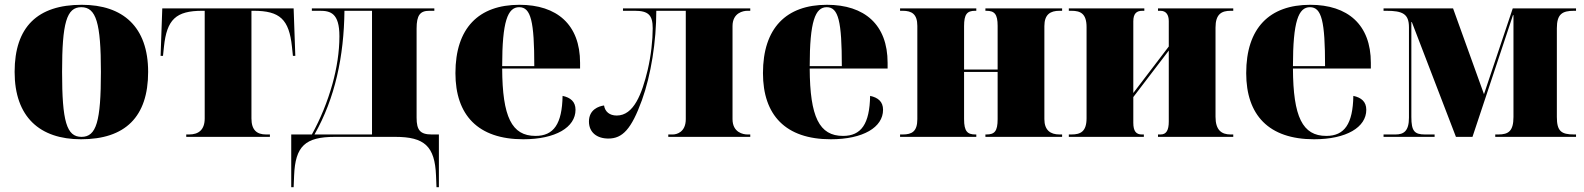

<svg xmlns="http://www.w3.org/2000/svg" viewBox="-20 -571 6609 801"><path d="M318 10C502 10 598 -83 598 -271C598 -459 493 -551 321 -551C137 -551 41 -459 41 -271C41 -83 146 10 318 10ZM320 0C258 0 239 -64 239 -271C239 -476 258 -541 319 -541C381 -541 401 -476 401 -271C401 -64 382 0 320 0Z M757 0H1106V-10H1090C1051 -10 1029 -29 1029 -77V-526H1038C1148 -526 1186 -490 1198 -376L1202 -338H1212L1205 -536H657L650 -338H660L664 -376C676 -490 714 -526 824 -526H834V-77C834 -29 808 -10 769 -10H757Z M1195 210H1205L1207 161C1212 39 1253 0 1377 0H1629C1751 0 1794 39 1799 161L1801 210H1811V-10H1781C1733 -10 1718 -28 1718 -80V-452C1718 -508 1733 -526 1771 -526H1792V-536H1281V-526H1314C1358 -526 1396 -517 1396 -420C1396 -354 1385 -286 1367 -221C1346 -146 1317 -75 1281 -10H1195ZM1292 -10C1378 -161 1415 -337 1417 -526H1532V-10Z M2163 10C2298 10 2381 -40 2381 -113C2381 -147 2360 -164 2327 -171C2325 -54 2290 -4 2214 -4C2115 -4 2076 -83 2075 -285H2400V-309C2400 -468 2304 -551 2147 -551C1977 -551 1880 -454 1880 -266C1880 -91 1974 10 2163 10ZM2209 -295H2075C2075 -482 2098 -541 2146 -541C2195 -541 2209 -482 2209 -295Z M2518 7C2577 7 2614 -32 2658 -153C2696 -258 2718 -398 2718 -526H2841V-74C2841 -18 2801 -10 2787 -10H2768V0H3110V-10H3098C3081 -10 3036 -18 3036 -74V-462C3036 -518 3081 -526 3098 -526H3110V-536H2579V-526H2628C2685 -526 2703 -508 2703 -453C2703 -403 2696 -339 2682 -279C2658 -179 2624 -89 2553 -89C2523 -89 2504 -105 2500 -131C2478 -128 2437 -114 2437 -64C2437 -19 2470 7 2518 7Z M3446 10C3581 10 3664 -40 3664 -113C3664 -147 3643 -164 3610 -171C3608 -54 3573 -4 3497 -4C3398 -4 3359 -83 3358 -285H3683V-309C3683 -468 3587 -551 3430 -551C3260 -551 3163 -454 3163 -266C3163 -91 3257 10 3446 10ZM3492 -295H3358C3358 -482 3381 -541 3429 -541C3478 -541 3492 -482 3492 -295Z M3735 0H4053V-10H4049C4016 -10 4002 -23 4002 -74V-271H4142V-74C4142 -23 4129 -10 4095 -10H4091V0H4411V-10H4400C4362 -10 4337 -28 4337 -74V-462C4337 -511 4362 -526 4400 -526H4411V-536H4091V-526H4095C4129 -526 4142 -512 4142 -463V-281H4002V-462C4002 -511 4014 -526 4048 -526H4053V-536H3735V-526H3746C3784 -526 3807 -512 3807 -463V-74C3807 -23 3785 -10 3746 -10H3735Z M4439 0H4752V-10H4744C4720 -10 4708 -23 4708 -59V-166L4856 -360V-64C4856 -28 4846 -10 4822 -10H4811V0H5125V-10H5114C5076 -10 5051 -28 5051 -84V-456C5051 -512 5076 -526 5114 -526H5125V-536H4811V-526H4821C4845 -526 4856 -509 4856 -483V-377L4708 -183V-482C4708 -515 4722 -526 4746 -526H4754V-536H4439V-526H4450C4488 -526 4513 -514 4513 -458V-78C4513 -22 4488 -10 4450 -10H4439Z M5462 10C5597 10 5680 -40 5680 -113C5680 -147 5659 -164 5626 -171C5624 -54 5589 -4 5513 -4C5414 -4 5375 -83 5374 -285H5699V-309C5699 -468 5603 -551 5446 -551C5276 -551 5179 -454 5179 -266C5179 -91 5273 10 5462 10ZM5508 -295H5374C5374 -482 5397 -541 5445 -541C5494 -541 5508 -482 5508 -295Z M5752 0H5965V-10H5925C5881 -10 5868 -24 5868 -83V-479H5870L6054 0H6123L6292 -508H6294V-83C6294 -24 6273 -10 6231 -10H6218V0H6555V-10H6547C6493 -10 6475 -24 6475 -83V-453C6475 -512 6497 -526 6547 -526H6555V-536H6291L6171 -178L6042 -536H5752V-526H5763C5832 -526 5858 -513 5858 -457V-80C5858 -24 5836 -10 5802 -10H5752Z"/></svg>

Font: Noto Serif Display Black
Style: Regular
Weight: 900
Designer: Monotype Design Team
Foundry: Monotype Imaging Inc.
Version: Version 2.009